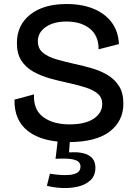

<svg xmlns="http://www.w3.org/2000/svg" viewBox="-20 -693 683 954"><path d="M321 13Q191 13 120.5 -40.5Q50 -94 52 -198L149 -224Q145 -149 194 -112Q243 -75 326 -75Q404 -75 446 -103.5Q488 -132 488 -176Q488 -208 466 -227Q444 -246 406.5 -258Q369 -270 324 -280Q276 -290 229.5 -303Q183 -316 145.5 -337Q108 -358 86 -392Q64 -426 64 -479Q64 -568 130 -620.5Q196 -673 311 -673Q387 -673 444.5 -649.5Q502 -626 535 -581.5Q568 -537 571 -474L470 -448Q470 -516 426 -551Q382 -586 310 -586Q246 -586 207 -558.5Q168 -531 168 -488Q168 -452 193.5 -431Q219 -410 261 -398Q303 -386 352 -375Q394 -366 437 -353.5Q480 -341 515 -320Q550 -299 571.5 -265Q593 -231 593 -178Q593 -91 524.5 -39Q456 13 321 13ZM213 230 228 170Q244 173 269.5 175.5Q295 178 320.5 176.5Q346 175 363 165.5Q380 156 380 134Q380 124 373 114Q366 104 340 98.5Q314 93 256 96L268 -5H328L323 64Q390 60 422 79.5Q454 99 454 140Q454 180 429 203Q404 226 366 234.5Q328 243 287 241Q246 239 213 230Z"/></svg>

Font: Bricolage Grotesque 10pt Medium
Style: Regular
Weight: 500
Designer: Mathieu Triay
Foundry: Atelier Triay
Version: Version 1.000; ttfautohint (v1.8.4.7-5d5b);gftools[0.9.32]